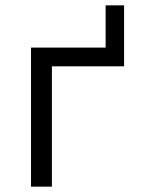

<svg xmlns="http://www.w3.org/2000/svg" viewBox="-20 -698 540 718"><path d="M96 0V-520H375V-678H444V-450H174V0Z"/></svg>

Font: Moesevka
Style: Regular
Weight: 400
Monospace: yes
Designer: Belleve Invis
Foundry: Belleve Invis
Version: Version 32.5.0; ttfautohint (v1.8.4)